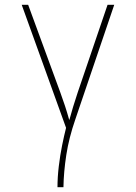

<svg xmlns="http://www.w3.org/2000/svg" viewBox="-20 -548 570 805"><path d="M221 237Q221 195 226.5 149Q232 103 240.5 61Q249 19 257 -12L71 -528H98L233 -160Q243 -133 252.5 -104Q262 -75 270 -46H271Q279 -75 286.5 -100Q294 -125 306 -161L431 -528H459L296 -48Q269 30 258 101.5Q247 173 246 237Z"/></svg>

Font: Noto Sans Mono Condensed Thin
Style: Regular
Weight: 100
Width: 3
Designer: Monotype Design Team
Foundry: Monotype Imaging Inc.
Version: Version 2.014; ttfautohint (v1.8.4.7-5d5b)